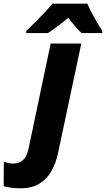

<svg xmlns="http://www.w3.org/2000/svg" viewBox="-144 -786 577 1046"><path d="M-34 240Q-58 240 -83.5 236.5Q-109 233 -124 228L-123 96Q-106 101 -95 103Q-84 105 -71 105Q-42 105 -20 87Q2 69 11 27L132 -549H299L171 53Q160 103 136.5 145.5Q113 188 71.5 214Q30 240 -34 240ZM-1 -606V-618Q20 -638 46.5 -664Q73 -690 98.5 -717Q124 -744 142 -766H332Q346 -732 370 -689.5Q394 -647 413 -618V-606H300Q284 -621 263 -645.5Q242 -670 228 -689Q201 -666 173.5 -645.5Q146 -625 117 -606Z"/></svg>

Font: Noto Sans Disp ExtBd
Style: Italic
Weight: 800
Italic angle: -12°
Designer: Monotype Design Team
Foundry: Monotype Imaging Inc.
Version: Version 2.000;GOOG;noto-source:20170915:90ef993387c0